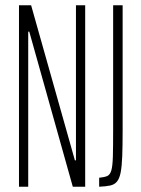

<svg xmlns="http://www.w3.org/2000/svg" viewBox="-20 -708 533 728"><path d="M52 0V-688H98L264 -100H268V-688H303V0H256L91 -588H87V0ZM356 0V-34Q376 -36 386.5 -40.5Q397 -45 402 -61.5Q407 -78 408 -115.5Q409 -153 409 -220V-688H445V-214Q445 -155 443.5 -116Q442 -77 437.5 -54Q433 -31 423.5 -19.5Q414 -8 397.5 -4.5Q381 -1 356 0Z"/></svg>

Font: Saira UltraCondensed Thin
Style: Regular
Weight: 250
Width: 1
Designer: Hector Gatti with collaboration of the Omnibus-Type team
Foundry: Omnibus-Type
Version: Version 1.101